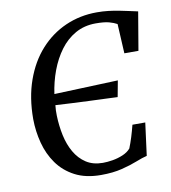

<svg xmlns="http://www.w3.org/2000/svg" viewBox="-84 -825 807 906"><g transform="rotate(-10 319.0 -372.0)"><path d="M327.5 8Q254.5 8 203 -19Q151.5 -46 119.5 -91Q87.5 -136 72.8 -192.2Q58 -248.5 57.5 -307Q57.5 -410 86.8 -492.2Q116 -574.5 168 -632.2Q220 -690 289.8 -720.8Q359.5 -751.5 440 -751.5Q469.5 -751.5 495 -748.5Q520.5 -745.5 544 -741Q567.5 -736.5 589.8 -731.5Q612 -726.5 633.5 -722L602.5 -538.5H535L527.5 -680Q512.5 -688.5 489.5 -694.8Q466.5 -701 426 -701Q371.5 -701 328.5 -676.8Q285.5 -652.5 254.8 -611Q224 -569.5 204.2 -516.5Q184.5 -463.5 176.5 -406.5L482.5 -418L468 -340.5Q445 -341.5 409.5 -343Q374 -344.5 332.8 -346Q291.5 -347.5 249.8 -349.8Q208 -352 172 -354Q170.5 -341.5 170 -329.2Q169.5 -317 170 -303.5Q171.5 -255 181.2 -209Q191 -163 212 -126.5Q233 -90 266 -68.5Q299 -47 346 -47Q367 -47 392.8 -51.2Q418.5 -55.5 442.2 -65.5Q466 -75.5 480 -92Q484.5 -103.5 489.2 -116.5Q494 -129.5 498.2 -143.5Q502.5 -157.5 506.5 -171.8Q510.5 -186 514 -200H575.5L555 -43.5Q533.5 -38.5 502.2 -26Q471 -13.5 428 -2.8Q385 8 327.5 8Z"/></g></svg>

Font: Merriweather 28pt
Style: Italic
Weight: 400
Italic angle: -7.8°
Version: Version 2.101